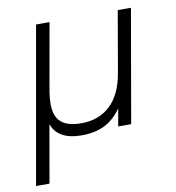

<svg xmlns="http://www.w3.org/2000/svg" viewBox="-75 -538 721 787"><g transform="rotate(-10 285.0 -144.0)"><path d="M233 10Q134 10 110 -58L68 182H12L127 -470H183L133 -187Q131 -174 130 -162Q129 -150 129 -139Q129 -86 156.5 -62.5Q184 -39 240 -39Q313 -39 360.5 -83.5Q408 -128 423 -216L467 -470H522L440 0H386L399 -73Q368 -29 328 -9.5Q288 10 233 10Z"/></g></svg>

Font: Celebes Light
Style: Italic
Weight: 300
Italic angle: -10°
Designer: Anugrah Pasau
Foundry: Lafontype
Version: Version 1.000; ttfautohint (v1.8.4)